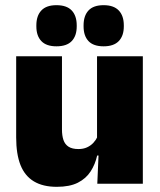

<svg xmlns="http://www.w3.org/2000/svg" viewBox="-20 -710 618 742"><path d="M219.5 -492.5V-209.5Q219.5 -186 225.2 -169Q231 -152 245 -143Q259 -134 283 -134Q302 -134 316.2 -140.5Q330.5 -147 340.8 -158Q351 -169 357 -182L384 -109H355.5Q348 -75 330.2 -47.5Q312.5 -20 281 -4Q249.5 12 199.5 12Q146 12 111 -9Q76 -30 59.2 -72.2Q42.5 -114.5 42.5 -179V-492.5ZM532 -492.5V0H356L361.5 -126.5L355 -144.5V-492.5ZM198 -531Q159 -531 139.8 -551.2Q120.5 -571.5 120.5 -608V-612Q120.5 -649 139.8 -669.5Q159 -690 198 -690Q238 -690 257.2 -669.5Q276.5 -649 276.5 -612V-608Q276.5 -571.5 257.2 -551.2Q238 -531 198 -531ZM380.5 -531Q341 -531 322 -551.2Q303 -571.5 303 -608V-612Q303 -649 322 -669.5Q341 -690 380.5 -690Q419.5 -690 439 -669.5Q458.5 -649 458.5 -612V-608Q458.5 -571.5 439 -551.2Q419.5 -531 380.5 -531Z"/></svg>

Font: Anek Latin ExtraBold
Style: Regular
Weight: 800
Designer: Yesha Goshar
Foundry: Ek Type
Version: Version 1.003